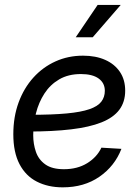

<svg xmlns="http://www.w3.org/2000/svg" viewBox="-20 -765 578 796"><path d="M240.2 11.7Q179.2 11.7 132.8 -12Q86.4 -35.6 60.8 -84.7Q35.2 -133.8 35.2 -208.5Q35.2 -280.3 57.1 -340.1Q79.1 -399.9 118.4 -443.4Q157.7 -486.8 210.2 -510.5Q262.7 -534.2 324.2 -534.2Q377 -534.2 416 -516.8Q455.1 -499.5 477.1 -467Q499 -434.6 499 -389.2Q499 -342.3 474.6 -309.8Q450.2 -277.3 400.6 -257.6Q351.1 -237.8 275.1 -228.8Q199.2 -219.7 96.2 -219.7L107.9 -289.1Q197.3 -289.1 256.6 -294.7Q315.9 -300.3 350.6 -312.3Q385.3 -324.2 399.9 -343.3Q414.6 -362.3 414.6 -388.7Q414.6 -420.9 388.9 -439.5Q363.3 -458 315.4 -458Q263.2 -458 225.6 -436Q188 -414.1 164.3 -377.4Q140.6 -340.8 129.2 -295.9Q117.7 -251 117.7 -204.6Q117.7 -168 128.9 -135.5Q140.1 -103 168 -83.3Q195.8 -63.5 245.1 -63.5Q300.8 -63.5 341.3 -88.4Q381.8 -113.3 400.4 -152.8L483.4 -147.9Q455.6 -76.2 392.1 -32.2Q328.6 11.7 240.2 11.7ZM293.9 -610.4 384.8 -744.6H480.5L364.3 -610.4Z"/></svg>

Font: Inter 28pt
Style: Italic
Weight: 400
Italic angle: -9.3988°
Designer: Rasmus Andersson
Foundry: rsms
Version: Version 4.001;git-66647c0bb